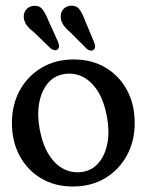

<svg xmlns="http://www.w3.org/2000/svg" viewBox="-20 -656 524 685"><path d="M243.1 -443.9Q307.5 -443.9 356.5 -414.8Q405.4 -385.7 433 -334.7Q460.6 -283.6 460.6 -216.8Q460.6 -152.4 432.5 -101.1Q404.4 -49.8 354.8 -20.2Q305.1 9.4 240 9.4Q175.8 9.4 126.8 -19.7Q77.7 -48.8 50.1 -100Q22.5 -151.2 22.5 -217.7Q22.5 -282.6 50.6 -333.7Q78.7 -384.7 128.4 -414.3Q178 -443.9 243.1 -443.9ZM278.3 -43.5Q312.3 -50.3 334.2 -77.9Q356.2 -105.5 363.6 -147.6Q371.1 -189.6 361.4 -240.4Q351 -296.2 327.9 -332.1Q304.9 -368 273 -383Q241.2 -398.1 204.8 -391Q170.8 -384.5 148.9 -356.9Q126.9 -329.3 119.6 -287.1Q112.2 -244.9 121.7 -194.1Q132.3 -138.5 155.4 -102.5Q178.5 -66.5 210.4 -51.6Q242.2 -36.7 278.3 -43.5ZM152.8 -582.3 187.2 -506.3Q190 -498.8 190.5 -492Q191 -485.2 186.1 -480.3Q181.1 -475.9 174.4 -477.1Q167.6 -478.2 161.2 -482.9L100.9 -541.2Q84.8 -553.3 75.9 -565Q67.1 -576.7 64.9 -591.8Q63.2 -608.4 72.7 -620.9Q82.3 -633.3 98.6 -634.9Q119.9 -637.6 131.5 -622.6Q143 -607.5 152.8 -582.3ZM284.2 -580.5 316.2 -504.2Q319.1 -496.4 319.2 -489.7Q319.2 -482.9 314.1 -478.4Q308.9 -474.4 302.1 -475.7Q295.2 -476.9 289.5 -481.9L229.9 -541.7Q214.4 -554.6 206.1 -567.1Q197.7 -579.5 196.7 -594.1Q195.5 -610.7 205.5 -622.7Q215.5 -634.6 232.3 -635.4Q253.3 -637.1 264.2 -621.6Q275.1 -606.1 284.2 -580.5Z"/></svg>

Font: Fraunces 144pt S100 Black
Style: Regular
Weight: 900
Version: Version 1.000